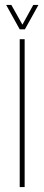

<svg xmlns="http://www.w3.org/2000/svg" viewBox="-20 -759 180 779"><path d="M60 0V-600H80V0ZM60 -640 5 -739H26L71 -659L115 -739H136L81 -640Z"/></svg>

Font: Big Shoulders Stencil Display Thin
Style: Regular
Weight: 100
Designer: Patric King
Foundry: XO Type Co
Version: Version 1.000